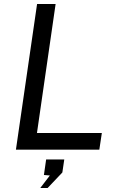

<svg xmlns="http://www.w3.org/2000/svg" viewBox="-20 -743 597 953"><path d="M59 0 164 -723H256L163.5 -83H485.5L473 0ZM180 190 227.5 128 198 125.5 209 48.5H299L289.5 113L216.5 190Z"/></svg>

Font: Public Sans
Style: Italic
Weight: 400
Italic angle: -8°
Designer: The Public Sans project authors (U.S. Web Design System). Libre Franklin designed by Pablo Impallari and Rodrigo Fuenzal
Version: Version 1.008; ttfautohint (v1.8.1) -l 8 -r 50 -G 200 -x 14 